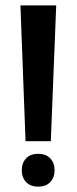

<svg xmlns="http://www.w3.org/2000/svg" viewBox="-20 -680 285 714"><path d="M75 -155 56 -660H189L169 -155ZM122 14Q93 14 77 -3Q61 -20 61 -47Q61 -74 77 -91Q93 -108 122 -108Q151 -108 167 -91Q183 -74 183 -47Q183 -20 167 -3Q151 14 122 14Z"/></svg>

Font: El Messiri
Style: Regular
Weight: 400
Designer: Mohamed Gaber
Foundry: Kief Type Foundry
Version: Version 2.020